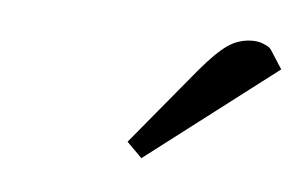

<svg xmlns="http://www.w3.org/2000/svg" viewBox="-27 -663 303 191"><g transform="rotate(5 125.0 -568.0)"><path d="M104 -520 168 -597.2Q183.6 -615.7 194.6 -623.3Q205.6 -630.9 219.2 -630.9Q224.6 -630.9 229.2 -629.2Q233.9 -627.4 235.8 -626L237.8 -624L250 -605L119.1 -504.9Z"/></g></svg>

Font: Dehuti Alt
Style: Bold-Italic
Weight: 700
Version: Version 1.2